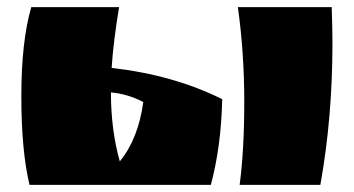

<svg xmlns="http://www.w3.org/2000/svg" viewBox="-20 -520 995 540"><path d="M63 0Q40 -96 40 -250Q40 -404 68 -500H315Q299 -405 294 -329Q469 -309 605 -241Q602 -108 573 0ZM292 -260Q292 -154 317 -66Q369 -130 383 -233Q339 -256 292 -260ZM915 -398Q915 -189 881 0H654Q667 -98 667 -234.5Q667 -371 649 -500H913Q915 -432 915 -398Z"/></svg>

Font: Ruslan Display
Style: Regular
Weight: 400
Designer: Denis Masharov, Vladimir Rabdu
Foundry: Denis Masharov, Vladimir Rabdu
Version: Version 1.000; ttfautohint (v1.4.1)